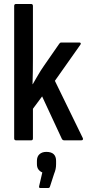

<svg xmlns="http://www.w3.org/2000/svg" viewBox="-20 -703 445 962"><path d="M60 0Q51 0 51 -10V-673Q51 -683 60 -683H136Q145 -683 145 -673V-408Q145 -376 144.5 -344.5Q144 -313 143 -281H144Q158 -305 171 -327.5Q184 -350 200 -373L277 -484Q281 -490 287 -490H378Q383 -490 384.5 -486.5Q386 -483 382 -478L255 -298L394 -13Q397 -8 395.5 -4Q394 0 388 0H301Q294 0 290 -7L191 -220L145 -158V-10Q145 0 137 0ZM182 239Q174 239 176 230L192 161Q180 156 172.5 146Q165 136 165 119V103Q165 81 178 69.5Q191 58 212 58Q237 58 249 69.5Q261 81 261 103V119Q261 133 258.5 144.5Q256 156 251 168L230 233Q228 239 221 239Z"/></svg>

Font: Sofia Sans Condensed SemiBold
Style: Regular
Weight: 600
Designer: Botio Nikoltchev, Ani Petrova
Foundry: lettersoup
Version: Version 4.101